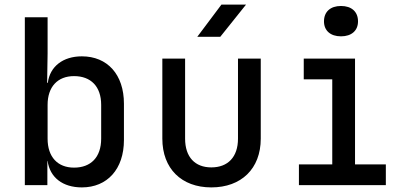

<svg xmlns="http://www.w3.org/2000/svg" viewBox="-20 -805 1740 835"><path d="M336 -560C254 -560 197 -516 188 -445H185L187 -572V-730H88V0H186V-105H187C197 -33 253 10 336 10C446 10 519 -69 519 -196V-354C519 -481 447 -560 336 -560ZM420 -202C420 -121 375 -76 302 -76C231 -76 187 -122 187 -202V-349C187 -428 231 -474 302 -474C375 -474 420 -429 420 -349Z M938 -645 1050 -785H943L838 -645ZM899 10C1029 10 1114 -71 1114 -202V-550H1015V-202C1015 -122 971 -77 899 -77C828 -77 785 -122 785 -202V-550H686V-202C686 -72 769 10 899 10Z M1463 -647C1509 -647 1537 -672 1537 -712C1537 -754 1509 -779 1463 -779C1417 -779 1389 -754 1389 -712C1389 -672 1417 -647 1463 -647ZM1658 0V-90H1524V-550H1301V-460H1425V-90H1280V0Z"/></svg>

Font: Tekne LDO Medium
Style: Regular
Weight: 500
Monospace: yes
Designer: Alessio Laiso, Mario Rullo, Paolo Rosset
Foundry: Alessio Laiso
Version: Version 1.000;hotconv 1.0.109;makeotfexe 2.5.65596